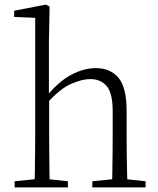

<svg xmlns="http://www.w3.org/2000/svg" viewBox="-20 -820 693 840"><path d="M44 0V-27L154 -38H174L277 -27V0ZM131 0Q132 -24 132.5 -64.5Q133 -105 133.5 -149Q134 -193 134 -226V-742L42 -746V-773L181 -800L197 -791L194 -637V-399L195 -387V-226Q195 -193 195.5 -149Q196 -105 196.5 -64.5Q197 -24 198 0ZM384 0V-27L493 -38H513L617 -27V0ZM470 0Q471 -24 471.5 -64Q472 -104 472.5 -148Q473 -192 473 -226V-334Q473 -412 447 -443Q421 -474 375 -474Q339 -474 291 -453Q243 -432 185 -368L170 -399H184Q237 -464 292 -493Q347 -522 399 -522Q463 -522 498.5 -479.5Q534 -437 534 -334V-226Q534 -192 534.5 -148Q535 -104 536 -64Q537 -24 538 0Z"/></svg>

Font: Noto Serif HK ExtraLight
Style: Regular
Weight: 200
Designer: Ryoko NISHIZUKA 西塚涼子 (kana & ideographs); Frank Grießhammer (Latin, Greek & Cyrillic); Wenlong ZHANG 张文龙 (bopomofo); San
Foundry: Adobe
Version: Version 2.002-H1;hotconv 1.1.0;makeotfexe 2.6.0